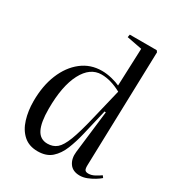

<svg xmlns="http://www.w3.org/2000/svg" viewBox="-184 -886 944 1019"><g transform="rotate(30 288.0 -376.5)"><path d="M465 -58Q464 -34 469.5 -26Q475 -18 491 -18Q509 -18 528 -28Q547 -38 562 -49L571 -37Q560 -27 540.5 -15Q521 -3 499 5.5Q477 14 456 14Q413 14 393 -14.5Q373 -43 378 -86L409 -346L401 -347L364 -189Q351 -134 332.5 -88Q314 -42 282.5 -14Q251 14 198 14Q145 14 111.5 -16Q78 -46 62.5 -96.5Q47 -147 47 -206Q47 -300 76.5 -372Q106 -444 159 -485.5Q212 -527 282 -527Q312 -527 344 -519Q376 -511 394 -502L403 -732L310 -750L313 -767H478L485 -758ZM223 -47Q257 -47 280 -66.5Q303 -86 323 -138Q343 -190 366 -287L411 -474Q347 -509 290 -509Q220 -509 178.5 -430Q137 -351 137 -211Q137 -128 157.5 -87.5Q178 -47 223 -47Z"/></g></svg>

Font: Literata 72pt
Style: Italic
Weight: 400
Italic angle: -2°
Designer: Latin by Veronika Burian and Jose Scaglione. Greek by Irene Vlachou. Cyrillic by Vera Evstafieva
Foundry: TypeTogether
Version: Version 3.002